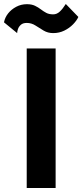

<svg xmlns="http://www.w3.org/2000/svg" viewBox="-58 -943 413 963"><path d="M76 -700V0H221V-700ZM-38 -831 28 -777Q28 -785 32 -797Q36 -809 46.5 -818.5Q57 -828 76 -828Q100 -828 120 -815Q140 -802 161 -789.5Q182 -777 209 -777Q239 -777 264.5 -789.5Q290 -802 308.5 -821Q327 -840 335 -858L272 -923Q257 -899 242 -885Q227 -871 209 -871Q188 -871 174 -878.5Q160 -886 147 -896Q134 -906 117.5 -914Q101 -922 77 -922Q48 -922 23.5 -909Q-1 -896 -17 -876Q-33 -856 -38 -831Z"/></svg>

Font: Jost SemiBold
Style: Regular
Weight: 600
Version: Version 3.710